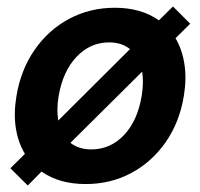

<svg xmlns="http://www.w3.org/2000/svg" viewBox="-20 -551 612 587"><path d="M64.9 16.1 11.7 -36.6 56.2 -80.6Q35.2 -115.2 28.3 -159.9Q21.5 -204.6 30.3 -257.3Q43.5 -337.4 85.7 -398.4Q127.9 -459.5 191.4 -493.4Q254.9 -527.3 331.1 -527.3Q411.6 -527.3 465.8 -488.8L508.8 -531.2L561.5 -478.5L516.6 -434.1Q537.1 -399.4 543.9 -354.7Q550.8 -310.1 542 -257.3Q528.8 -177.2 486.8 -116.7Q444.8 -56.2 381.6 -22.2Q318.4 11.7 241.7 11.7Q161.6 11.7 106.9 -26.4ZM158.2 -182.6 377.4 -400.9Q352.1 -421.4 313.5 -421.4Q255.9 -421.4 214.1 -377.4Q172.4 -333.5 159.2 -257.3Q152.3 -215.3 158.2 -182.6ZM259.3 -94.2Q317.4 -94.2 358.9 -137.9Q400.4 -181.6 413.1 -257.3Q419.9 -298.8 414.6 -332L195.3 -114.3Q221.2 -94.2 259.3 -94.2Z"/></svg>

Font: Inter Display Semi Bold
Style: Italic
Weight: 600
Italic angle: -9.39999°
Designer: Rasmus Andersson
Foundry: rsms
Version: Version 4.000;git-4fc901f